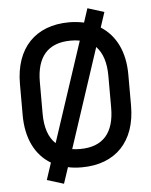

<svg xmlns="http://www.w3.org/2000/svg" viewBox="-58 -824 756 960"><g transform="rotate(-5 320.0 -344.0)"><path d="M475 -674 500 -750 417 -776 394 -706C371 -711 346 -714 320 -714C150 -714 48 -608 48 -428V-272C48 -155 91 -69 168 -23L140 62L224 88L251 7C272 12 295 14 320 14C490 14 592 -92 592 -272V-428C592 -543 549 -627 475 -674ZM148 -270V-430C148 -554 204 -622 320 -622C336 -622 351 -621 365 -618L200 -118C165 -150 148 -202 148 -270ZM492 -270C492 -146 436 -78 320 -78C306 -78 292 -79 280 -81L444 -579C476 -546 492 -496 492 -430Z"/></g></svg>

Font: Space Text Medium
Style: Regular
Weight: 500
Designer: Florian Karsten (Space Text), Colophon Foundry (Space Mono)
Foundry: Florian Karsten
Version: Version 1.003;PS 001.003;hotconv 1.0.88;makeotf.lib2.5.64775